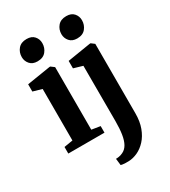

<svg xmlns="http://www.w3.org/2000/svg" viewBox="-243 -906 1117 1264"><g transform="rotate(-30 315.0 -273.5)"><path d="M32 0V-50L98.5 -61V-452.5L31 -472V-527L209.5 -555.5H215.5L241.5 -536V-60.5L307 -50V0ZM160.5 -626.5Q123.5 -626.5 103.8 -649.5Q84 -672.5 84 -702.5Q84 -738.5 106 -764.5Q128 -790.5 170 -790.5H171Q208.5 -790.5 228 -768.2Q247.5 -746 247.5 -715.5Q247.5 -680 225.8 -653.2Q204 -626.5 161.5 -626.5ZM351.5 242.5Q340.5 243 328.2 242.5Q316 242 306.2 240.8Q296.5 239.5 292.5 238L286.5 187Q294 187.5 309 185.2Q324 183 339.5 175.5Q364.5 164 379.5 137.5Q394.5 111 401 69Q407.5 27 407.5 -30L407 -450.5L339 -470.5V-527L515.5 -555.5H522L547 -536.5V-9Q547 53 529.5 100Q512 147 483.2 178.2Q454.5 209.5 420 225.5Q385.5 241.5 351.5 242.5ZM462 -626.5Q425 -626.5 405.2 -649.5Q385.5 -672.5 385.5 -702.5Q385.5 -738.5 407.5 -764.5Q429.5 -790.5 471.5 -790.5H472.5Q510 -790.5 529.5 -768.2Q549 -746 549 -715.5Q549 -680 527.2 -653.2Q505.5 -626.5 463 -626.5Z"/></g></svg>

Font: Merriweather 48pt
Style: Bold
Weight: 700
Version: Version 2.100